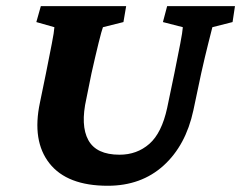

<svg xmlns="http://www.w3.org/2000/svg" viewBox="-20 -593 781 622"><path d="M112.3 -573.2H388.7L379.9 -521.5L313.5 -504.9Q309.6 -495.1 299.3 -453.6Q289.1 -412.1 276.4 -355.5L259.8 -273.4Q240.2 -186.5 266.1 -139.2Q292 -91.8 367.2 -91.8Q423.8 -91.8 463.9 -127Q503.9 -162.1 521.5 -243.2L544.9 -355.5Q556.6 -414.1 564 -451.7Q571.3 -489.3 572.3 -504.9L507.8 -521.5L521.5 -573.2H741.2L733.4 -521.5L668 -504.9Q664.1 -489.3 654.3 -450.7Q644.5 -412.1 631.8 -355.5L606.4 -235.4Q582 -122.1 509.8 -56.6Q437.5 8.8 329.1 8.8Q197.3 8.8 140.1 -64Q83 -136.7 109.4 -260.7L128.9 -355.5Q140.6 -414.1 147.9 -451.7Q155.3 -489.3 156.2 -504.9L97.7 -521.5Z"/></svg>

Font: Crimson Pro ExtraBold
Style: Italic
Weight: 800
Italic angle: -12°
Designer: Jacques Le Bailly
Foundry: Baron von Fonthausen
Version: Version 1.003